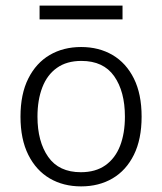

<svg xmlns="http://www.w3.org/2000/svg" viewBox="-20 -653 576 684"><path d="M269 11Q205.5 11 157 -17.5Q108.5 -46 80.8 -101.5Q53 -157 53 -237.5Q53 -318 80.8 -373.2Q108.5 -428.5 157 -457Q205.5 -485.5 269 -485.5Q332.5 -485.5 381 -457Q429.5 -428.5 457 -373.2Q484.5 -318 484.5 -237.5Q484.5 -157 457 -101.5Q429.5 -46 381 -17.5Q332.5 11 269 11ZM268 -39.5Q320.5 -39.5 355.5 -64.2Q390.5 -89 407.8 -133.5Q425 -178 425 -237.5Q425 -327 386.8 -381.5Q348.5 -436 270 -436Q217.5 -436 182.8 -411.2Q148 -386.5 130.8 -341.8Q113.5 -297 113.5 -237.5Q113.5 -148.5 151.8 -94Q190 -39.5 268 -39.5ZM121 -633H416.5V-584H121Z"/></svg>

Font: Karla Light
Style: Regular
Weight: 300
Designer: Jonathan Pinhorn
Version: Version 2.004;gftools[0.9.33]